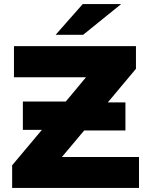

<svg xmlns="http://www.w3.org/2000/svg" viewBox="-20 -929 729 949"><path d="M667 -153V0H40V-112L187 -287H93V-427H305L405 -547H49V-701H652V-589L513 -423H600V-284H396L286 -153ZM389 -909H579L391 -757H255Z"/></svg>

Font: Montserrat Alternates ExtraBold
Style: Regular
Weight: 800
Designer: Julieta Ulanovsky
Foundry: Julieta Ulanovsky
Version: Version 7.200